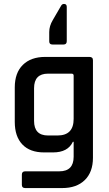

<svg xmlns="http://www.w3.org/2000/svg" viewBox="-20 -799 554 975"><path d="M249 -25H204Q132 -25 93.5 -65.5Q55 -106 55 -180V-355Q55 -429 96 -469.5Q137 -510 210 -510H434Q452 -510 452 -493V2Q452 75 410.5 115.5Q369 156 296 156H108Q91 156 91 140V88Q91 71 108 71H281Q354 71 354 -3V-79H350Q325 -25 249 -25ZM354 -195V-415Q354 -425 343 -425H224Q153 -425 153 -351V-185Q153 -111 224 -111H272Q354 -111 354 -195ZM230 -589V-636Q230 -667 248 -697L291 -771Q296 -779 305 -779Q319 -779 319 -764V-590Q319 -573 303 -573H246Q230 -573 230 -589Z"/></svg>

Font: Rajdhani Semibold
Style: Regular
Weight: 600
Designer: Satya Rajpurohit, Jyotish Sonowal
Foundry: Indian Type Foundry
Version: Version 1.200;PS 1.0;hotconv 1.0.78;makeotf.lib2.5.61930; tt